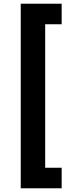

<svg xmlns="http://www.w3.org/2000/svg" viewBox="-20 -852 401 1037"><path d="M92 -832H313V-721H224V54H313V165H92Z"/></svg>

Font: Noto Sans Devanagari Condensed ExtraBold
Style: Regular
Weight: 800
Width: 3
Designer: Jelle Bosma - Monotype Design Team
Foundry: Monotype Imaging Inc.
Version: Version 2.004; ttfautohint (v1.8.4.7-5d5b)